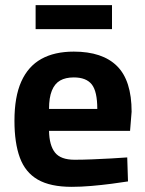

<svg xmlns="http://www.w3.org/2000/svg" viewBox="-20 -713 563 744"><path d="M258 11Q175 11 126.5 -17Q78 -45 57 -102Q36 -159 36 -245Q36 -338 62.5 -397Q89 -456 140 -484.5Q191 -513 266 -513Q377 -513 433.5 -457Q490 -401 490 -280L484 -206H170Q171 -150 193 -122Q215 -94 269 -94Q300 -94 337 -95.5Q374 -97 410.5 -99Q447 -101 473 -103L476 -10Q451 -6 413 -1Q375 4 334.5 7.5Q294 11 258 11ZM170 -291H357Q357 -359 335.5 -386Q314 -413 266 -413Q234 -413 213 -401Q192 -389 181 -362Q170 -335 170 -291ZM118 -600V-693H414V-600Z"/></svg>

Font: Cairo Play
Style: Bold
Weight: 700
Version: Version 3.119